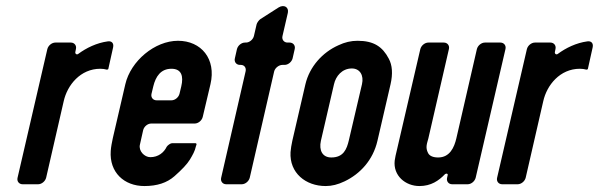

<svg xmlns="http://www.w3.org/2000/svg" viewBox="-20 -619 2012 645"><path d="M344 -388 360 -460C363 -474 355 -482 342 -480C305 -475 270 -458 243 -438C238 -434 232 -438 233 -444L235 -454C238 -466 230 -476 218 -476H166C154 -476 142 -466 139 -454L39 -22C36 -10 44 0 56 0H108C120 0 132 -10 135 -22L194 -279C206 -333 250 -388 317 -388C325 -388 332 -387 339 -385C341 -385 344 -386 344 -388Z M401 -336 359 -155C356 -141 353 -126 352 -112C347 -40 397 6 465 6C508 6 541 -5 566 -27C591 -49 609 -68 618 -83C627 -98 635 -112 638 -127L640 -133C641 -136 639 -138 636 -138H558C553 -138 543 -131 540 -126C531 -107 512 -91 485 -91C465 -91 445 -112 450 -133L461 -182C464 -194 476 -204 488 -204H634C646 -204 658 -214 661 -226L687 -336C707 -421 656 -482 578 -482C500 -482 419 -414 401 -336ZM556 -388C590 -388 597 -363 589 -329L583 -304C580 -292 568 -282 556 -282H506C494 -282 486 -292 489 -304L495 -329C503 -362 520 -388 556 -388Z M740 0H792C804 0 816 -10 819 -22L901 -379C904 -391 917 -401 929 -401H936C948 -401 960 -411 963 -423L970 -454C973 -466 965 -476 953 -476H946C934 -476 926 -486 929 -498L947 -576C951 -595 934 -605 916 -594L855 -555C850 -552 843 -542 842 -537L833 -498C830 -486 818 -476 806 -476H803C791 -476 779 -466 776 -454L769 -423C766 -411 774 -401 786 -401H789C801 -401 808 -391 805 -379L723 -22C720 -10 728 0 740 0Z M1006 -336 962 -146C959 -132 957 -120 956 -108C952 -38 1007 6 1074 6C1095 6 1115 1 1138 -10C1190 -35 1233 -81 1248 -146L1292 -336C1300 -371 1298 -400 1286 -422C1265 -462 1236 -482 1181 -482C1159 -482 1138 -477 1117 -467C1063 -443 1020 -395 1006 -336ZM1162 -389C1189 -389 1203 -366 1196 -336L1152 -148C1145 -118 1134 -90 1093 -90C1063 -90 1051 -114 1058 -146L1102 -336C1108 -363 1129 -389 1162 -389Z M1484 -31 1482 -22C1479 -10 1487 0 1499 0H1551C1563 0 1575 -10 1578 -22L1678 -454C1681 -466 1673 -476 1661 -476H1609C1597 -476 1585 -466 1582 -454L1513 -154C1506 -124 1491 -90 1452 -90C1435 -90 1423 -95 1418 -105C1408 -124 1415 -138 1419 -154L1488 -454C1491 -466 1483 -476 1471 -476H1419C1407 -476 1395 -466 1392 -454L1314 -118C1310 -101 1307 -89 1306 -80C1300 -29 1342 6 1389 6C1428 6 1454 -12 1475 -34C1479 -37 1485 -36 1484 -31Z M1955 -388 1971 -460C1974 -474 1966 -482 1953 -480C1916 -475 1881 -458 1854 -438C1849 -434 1843 -438 1844 -444L1846 -454C1849 -466 1841 -476 1829 -476H1777C1765 -476 1753 -466 1750 -454L1650 -22C1647 -10 1655 0 1667 0H1719C1731 0 1743 -10 1746 -22L1805 -279C1817 -333 1861 -388 1928 -388C1936 -388 1943 -387 1950 -385C1952 -385 1955 -386 1955 -388Z"/></svg>

Font: DIN Rundschrift
Style: EngKursiv
Weight: 400
Width: 3
Version: Version 1.027